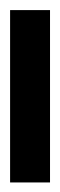

<svg xmlns="http://www.w3.org/2000/svg" viewBox="99 -886 121 390"><g transform="rotate(-90 160.0 -690.5)"><path d="M-15.1 -731H335V-649.9H-15.1Z"/></g></svg>

Font: Stilu
Style: Regular
Weight: 400
Designer: Genilson Lima Santos
Foundry: Genilson Lima Santos
Version: Version 1.200;PS 001.200;hotconv 1.0.88;makeotf.lib2.5.64775